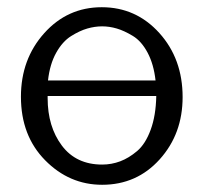

<svg xmlns="http://www.w3.org/2000/svg" viewBox="-20 -504 567 532"><path d="M38 -236Q38 -340 102.5 -412Q167 -484 262 -484Q357 -484 421.5 -412.5Q486 -341 486 -235Q486 -133 422.5 -62.5Q359 8 263 8Q172 8 105 -60Q38 -128 38 -236ZM112 -232Q112 -153 151.5 -100.5Q191 -48 263 -48Q289 -48 313 -57Q337 -66 360 -85.5Q383 -105 397.5 -144.5Q412 -184 413 -238H112ZM113 -281H411Q406 -326 389 -358Q372 -390 348 -404.5Q324 -419 303.5 -425Q283 -431 263 -431Q243 -431 222 -425Q201 -419 177 -404Q153 -389 135.5 -357.5Q118 -326 113 -281Z"/></svg>

Font: Coval
Style: ExtraLight
Weight: 250
Foundry: Context Ltd
Version: Version 001.000